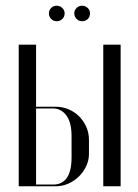

<svg xmlns="http://www.w3.org/2000/svg" viewBox="-20 -651 481 671"><path d="M106.1 -278V-495H45.4V0H175.1Q197.1 0 218.1 -9Q239 -18 255.2 -33.7Q271.4 -49.4 281.1 -69.9Q290.9 -90.5 290.9 -113V-162Q290.9 -187.4 281.2 -208.4Q271.6 -229.5 255.8 -245.1Q239.9 -260.6 218.9 -269.3Q198 -278 174.8 -278ZM230.1 -101.2Q230.1 -52.9 213.6 -29.4Q197 -6 166.6 -6H106.1V-272H164.6Q193.9 -272 212 -247.4Q230.1 -222.9 230.1 -175ZM340.9 -495V0H401.6V-495ZM150.9 -604.4Q150.9 -592.9 158.8 -584.8Q166.8 -576.8 177.9 -576.8Q190 -576.8 197.9 -584.7Q205.9 -592.6 205.9 -604.4Q205.9 -615.5 197.6 -623.2Q189.4 -631 177.9 -631Q166.8 -631 158.8 -623.2Q150.9 -615.5 150.9 -604.4ZM239.6 -604.4Q239.6 -593.2 247.6 -585Q255.5 -576.8 267 -576.8Q278.8 -576.8 286.7 -584.5Q294.6 -592.2 294.6 -604.4Q294.6 -615.5 286.4 -623.2Q278.1 -631 267 -631Q255.5 -631 247.6 -623.1Q239.6 -615.1 239.6 -604.4Z"/></svg>

Font: Moniqa Black
Style: Regular
Weight: 900
Designer: Rajesh Rajput
Foundry: Rajesh Rajput
Version: Version 1.000